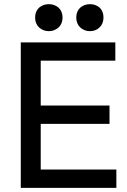

<svg xmlns="http://www.w3.org/2000/svg" viewBox="-20 -904 611 924"><path d="M540 0H80V-700H535V-612H176V-396H507V-308H176V-88H540ZM460 -773Q441 -754 413 -754Q386 -754 366 -772Q347 -790 347 -820Q347 -849 366 -867Q386 -884 413 -884Q440 -884 460 -867Q478 -849 478 -820Q478 -791 460 -773ZM262 -772Q242 -754 215 -754Q188 -754 168 -772Q149 -790 149 -820Q149 -849 168 -867Q188 -884 215 -884Q242 -884 262 -867Q281 -849 281 -820Q281 -790 262 -772Z"/></svg>

Font: Rilu
Style: Bold
Weight: 500
Designer: Alí Sinisterra
Foundry: Alí Sinisterra
Version: ""